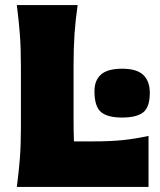

<svg xmlns="http://www.w3.org/2000/svg" viewBox="-20 -733 629 753"><path d="M46 0Q53.5 -56.5 57.8 -109.8Q62 -163 62 -230.5V-474Q62 -544.5 57.8 -599.5Q53.5 -654.5 46 -713H284.5Q276 -654.5 272.2 -599.5Q268.5 -544.5 268.5 -474V-264Q268.5 -217.5 270 -178.5H343Q415.5 -178.5 464 -183.8Q512.5 -189 562.5 -200V0ZM458.5 -272Q402 -272 376.2 -293.5Q350.5 -315 350.5 -375.5Q350.5 -418 376.2 -440.8Q402 -463.5 459.5 -463.5Q516.5 -463.5 542 -439Q567.5 -414.5 567.5 -369Q567.5 -313 541.8 -292.5Q516 -272 458.5 -272Z"/></svg>

Font: Commissioner Flair ExtraBold
Style: Regular
Weight: 800
Designer: Kostas Bartsokas
Foundry: Kostas Bartsokas
Version: Version 1.000; ttfautohint (v1.8.3)